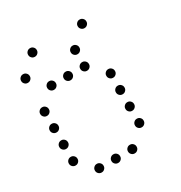

<svg xmlns="http://www.w3.org/2000/svg" viewBox="-175 -903 950 1006"><g transform="rotate(-30 300.0 -400.0)"><path d="M149 -776Q139 -776 131.5 -768.5Q124 -761 124 -751V-749Q124 -739 131.5 -731.5Q139 -724 149 -724H151Q161 -724 168.5 -731.5Q176 -739 176 -749V-751Q176 -761 168.5 -768.5Q161 -776 151 -776ZM449 -776Q439 -776 431.5 -768.5Q424 -761 424 -751V-749Q424 -739 431.5 -731.5Q439 -724 449 -724H451Q461 -724 468.5 -731.5Q476 -739 476 -749V-751Q476 -761 468.5 -768.5Q461 -776 451 -776ZM49 -676Q39 -676 31.5 -668.5Q24 -661 24 -651V-649Q24 -639 31.5 -631.5Q39 -624 49 -624H51Q61 -624 68.5 -631.5Q76 -639 76 -649V-651Q76 -661 68.5 -668.5Q61 -676 51 -676ZM349 -676Q339 -676 331.5 -668.5Q324 -661 324 -651V-649Q324 -639 331.5 -631.5Q339 -624 349 -624H351Q361 -624 368.5 -631.5Q376 -639 376 -649V-651Q376 -661 368.5 -668.5Q361 -676 351 -676ZM149 -576Q139 -576 131.5 -568.5Q124 -561 124 -551V-549Q124 -539 131.5 -531.5Q139 -524 149 -524H151Q161 -524 168.5 -531.5Q176 -539 176 -549V-551Q176 -561 168.5 -568.5Q161 -576 151 -576ZM249 -576Q239 -576 231.5 -568.5Q224 -561 224 -551V-549Q224 -539 231.5 -531.5Q239 -524 249 -524H251Q261 -524 268.5 -531.5Q276 -539 276 -549V-551Q276 -561 268.5 -568.5Q261 -576 251 -576ZM349 -576Q339 -576 331.5 -568.5Q324 -561 324 -551V-549Q324 -539 331.5 -531.5Q339 -524 349 -524H351Q361 -524 368.5 -531.5Q376 -539 376 -549V-551Q376 -561 368.5 -568.5Q361 -576 351 -576ZM49 -476Q39 -476 31.5 -468.5Q24 -461 24 -451V-449Q24 -439 31.5 -431.5Q39 -424 49 -424H51Q61 -424 68.5 -431.5Q76 -439 76 -449V-451Q76 -461 68.5 -468.5Q61 -476 51 -476ZM449 -476Q439 -476 431.5 -468.5Q424 -461 424 -451V-449Q424 -439 431.5 -431.5Q439 -424 449 -424H451Q461 -424 468.5 -431.5Q476 -439 476 -449V-451Q476 -461 468.5 -468.5Q461 -476 451 -476ZM49 -376Q39 -376 31.5 -368.5Q24 -361 24 -351V-349Q24 -339 31.5 -331.5Q39 -324 49 -324H51Q61 -324 68.5 -331.5Q76 -339 76 -349V-351Q76 -361 68.5 -368.5Q61 -376 51 -376ZM449 -376Q439 -376 431.5 -368.5Q424 -361 424 -351V-349Q424 -339 431.5 -331.5Q439 -324 449 -324H451Q461 -324 468.5 -331.5Q476 -339 476 -349V-351Q476 -361 468.5 -368.5Q461 -376 451 -376ZM49 -276Q39 -276 31.5 -268.5Q24 -261 24 -251V-249Q24 -239 31.5 -231.5Q39 -224 49 -224H51Q61 -224 68.5 -231.5Q76 -239 76 -249V-251Q76 -261 68.5 -268.5Q61 -276 51 -276ZM449 -276Q439 -276 431.5 -268.5Q424 -261 424 -251V-249Q424 -239 431.5 -231.5Q439 -224 449 -224H451Q461 -224 468.5 -231.5Q476 -239 476 -249V-251Q476 -261 468.5 -268.5Q461 -276 451 -276ZM49 -176Q39 -176 31.5 -168.5Q24 -161 24 -151V-149Q24 -139 31.5 -131.5Q39 -124 49 -124H51Q61 -124 68.5 -131.5Q76 -139 76 -149V-151Q76 -161 68.5 -168.5Q61 -176 51 -176ZM449 -176Q439 -176 431.5 -168.5Q424 -161 424 -151V-149Q424 -139 431.5 -131.5Q439 -124 449 -124H451Q461 -124 468.5 -131.5Q476 -139 476 -149V-151Q476 -161 468.5 -168.5Q461 -176 451 -176ZM149 -76Q139 -76 131.5 -68.5Q124 -61 124 -51V-49Q124 -39 131.5 -31.5Q139 -24 149 -24H151Q161 -24 168.5 -31.5Q176 -39 176 -49V-51Q176 -61 168.5 -68.5Q161 -76 151 -76ZM249 -76Q239 -76 231.5 -68.5Q224 -61 224 -51V-49Q224 -39 231.5 -31.5Q239 -24 249 -24H251Q261 -24 268.5 -31.5Q276 -39 276 -49V-51Q276 -61 268.5 -68.5Q261 -76 251 -76ZM349 -76Q339 -76 331.5 -68.5Q324 -61 324 -51V-49Q324 -39 331.5 -31.5Q339 -24 349 -24H351Q361 -24 368.5 -31.5Q376 -39 376 -49V-51Q376 -61 368.5 -68.5Q361 -76 351 -76Z"/></g></svg>

Font: Doto Rounded
Style: Regular
Weight: 400
Monospace: yes
Version: Version 1.000